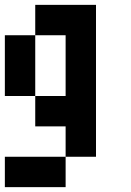

<svg xmlns="http://www.w3.org/2000/svg" viewBox="-20 -645 540 790"><path d="M0 125V0H250V125ZM0 -250V-500H125V-250ZM125 -250H250V-500H125V-625H375V0H250V-125H125Z"/></svg>

Font: GalmuriMono7 Regular
Style: Regular
Weight: 400
Designer: Lee Minseo (quiple)
Version: Version 2.399;hotconv 1.1.1;makeotfexe 2.6.0 DEVELOPMENT